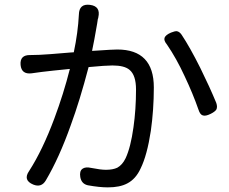

<svg xmlns="http://www.w3.org/2000/svg" viewBox="-20 -793 989 830"><path d="M124 5Q78 -14 106 -54Q164 -144 215 -281Q255 -388 282 -495Q200 -487 160 -482Q148 -480 116 -476Q73 -471 69 -512Q65 -556 111 -555Q117 -555 130.5 -555.5Q144 -556 151 -556Q180 -557 284 -566Q294 -567 299 -567Q317 -652 321 -730Q322 -778 369 -772Q416 -766 405 -718Q405 -717 404.5 -714.5Q404 -712 403 -711Q402 -705 400 -691Q387 -615 378 -573Q384 -573 395 -574Q467 -579 487 -579Q645 -579 645 -415Q645 -319 632 -227Q616 -122 588 -65Q567 -19 530 0Q498 17 446 17Q410 17 360 8Q332 2 327 -28Q323 -53 336 -63Q349 -73 375 -67Q415 -59 438 -59Q468 -59 487 -68Q509 -80 523 -109Q545 -156 557 -243Q568 -320 568 -406Q568 -468 540 -491Q518 -510 466 -510Q437 -510 363 -503Q325 -358 286 -252Q236 -111 178 -13Q159 19 124 5ZM857 -294Q845 -297 838 -319Q814 -388 778 -464Q743 -540 702 -600Q687 -618 691.5 -630Q696 -642 719 -652Q736 -659 745 -658Q756 -656 765 -643Q801 -589 846 -499Q886 -418 915 -348Q921 -330 915 -319Q909 -310 891 -301Q869 -290 857 -294Z"/></svg>

Font: GenSenRounded TW R
Style: Regular
Weight: 400
Version: Version 1.501;PS 1;hotconv 16.6.51;makeotf.lib2.5.65220